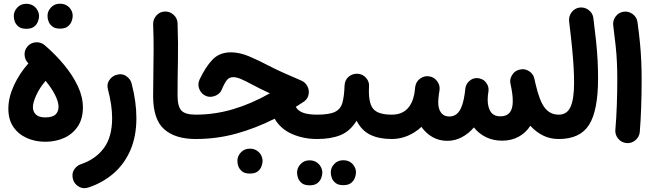

<svg xmlns="http://www.w3.org/2000/svg" viewBox="-20 -696 3472 1020"><path d="M24.4 -118.2Q24.4 -177.7 53.5 -241.2Q82.5 -304.7 130.9 -359.4Q112.3 -377 110.6 -403.3Q108.9 -429.7 126 -449.2Q143.1 -469.2 170.2 -471.2Q197.3 -473.1 217.3 -456.1Q274.9 -406.7 320.8 -351.1Q366.7 -295.4 393.6 -238.3Q420.4 -181.2 420.4 -125.5Q420.4 -64.9 393.3 -24.4Q366.2 16.1 321 36.6Q275.9 57.1 220.7 57.1Q167 57.1 122.3 37.1Q77.6 17.1 51 -21.7Q24.4 -60.5 24.4 -118.2ZM154.8 -126.5Q154.8 -103 170.7 -87.6Q186.5 -72.3 220.7 -72.3Q258.3 -72.3 274.7 -87.4Q291 -102.5 291 -128.9Q291 -153.3 273.7 -189.2Q256.3 -225.1 222.2 -266.6Q189.9 -228.5 172.4 -189.7Q154.8 -150.9 154.8 -126.5ZM232.4 -611.8Q232.4 -636.7 251 -656.5Q269.5 -676.3 298.3 -676.3Q318.8 -676.3 333.5 -667.7Q348.1 -659.2 356 -646Q366.2 -630.9 366.2 -611.3Q366.2 -598.1 360.4 -582.5Q354.5 -566.9 340.1 -555.4Q325.7 -543.9 298.8 -543.9Q272 -543.9 257.6 -555.7Q243.2 -567.4 237.8 -582.5Q232.4 -596.2 232.4 -611.8ZM53.2 -610.8Q53.2 -635.7 71.8 -655.8Q90.3 -675.8 119.1 -675.8Q140.1 -675.8 154.5 -667Q168.9 -658.2 176.8 -645.5Q187.5 -628.4 187.5 -610.8Q187.5 -597.7 181.6 -581.8Q175.8 -565.9 161.1 -554.4Q146.5 -543 120.1 -543Q92.8 -543 78.4 -554.7Q64 -566.4 58.6 -581.5Q53.2 -596.7 53.2 -610.8Z M593.8 -296.9Q625.5 -308.1 649.4 -292.5Q673.3 -276.9 679.2 -252.4Q704.6 -155.3 704.6 -68.4Q704.6 28.8 672.4 102.5Q640.1 176.3 582.8 225.6Q525.4 274.9 450.7 299.8Q421.9 309.6 398.4 295.4Q375 281.2 368.2 257.8Q359.4 227.5 373.3 205.8Q387.2 184.1 408.7 176.8Q486.8 150.9 531.2 91.6Q575.7 32.2 575.7 -68.4Q575.7 -136.7 553.7 -220.2Q545.9 -249 560.1 -269.5Q574.2 -290 593.8 -296.9Z M793.5 -185.5Q793.5 -249 794.7 -308.8Q795.9 -368.7 796.1 -431.6Q796.4 -494.6 793.5 -566.9Q793 -593.8 811 -613.8Q829.1 -633.8 855.5 -634.8Q882.3 -635.7 902.3 -617.4Q922.4 -599.1 923.3 -572.3Q927.2 -464.8 925.3 -375Q923.3 -285.2 923.3 -187.5Q923.3 -131.3 943.4 -109.1Q963.4 -86.9 1019.5 -86.9H1020Q1046.9 -86.9 1065.7 -67.9Q1084.5 -48.8 1084.5 -22Q1084.5 4.9 1065.7 23.7Q1046.9 42.5 1020 42.5H1019.5Q910.6 42.5 852.1 -9.5Q793.5 -61.5 793.5 -185.5Z M1207 -418Q1252.9 -418 1303.7 -396.5Q1354.5 -375 1406.2 -347.7Q1440.9 -329.6 1484.1 -310.1Q1527.3 -290.5 1581.5 -267.6Q1598.6 -260.3 1609.6 -243.4Q1620.6 -226.6 1620.6 -208Q1620.6 -171.9 1590.3 -153.3Q1570.3 -140.6 1551.3 -128.4Q1562.5 -107.4 1589.8 -97.2Q1617.2 -86.9 1664.6 -86.9H1665Q1691.9 -86.9 1710.7 -67.9Q1729.5 -48.8 1729.5 -22Q1729.5 4.9 1710.7 23.7Q1691.9 42.5 1665 42.5H1664.6Q1592.3 42.5 1531.5 15.9Q1470.7 -10.7 1439 -65.4Q1338.4 -14.6 1234.9 13.9Q1131.3 42.5 1020 42.5Q993.2 42.5 974.1 23.2Q955.1 3.9 955.1 -22Q955.1 -47.9 974.1 -67.4Q993.2 -86.9 1020 -86.9Q1120.1 -86.9 1217.8 -115.7Q1315.4 -144.5 1413.6 -200.2Q1388.2 -211.9 1365.5 -223.1Q1342.8 -234.4 1321.8 -245.6Q1287.6 -264.2 1262.7 -275.1Q1237.8 -286.1 1219.2 -286.1Q1198.2 -286.1 1185.5 -270.8Q1172.9 -255.4 1157.2 -218.3Q1151.9 -204.6 1136.5 -194.1Q1121.1 -183.6 1101.6 -181.9Q1082 -180.2 1063.5 -191.9Q1045.4 -203.6 1037.4 -226.8Q1029.3 -250 1040.5 -273.9Q1070.3 -337.9 1107.7 -377.9Q1145 -418 1207 -418ZM1241.2 158.2Q1241.2 133.3 1259.8 113.5Q1278.3 93.8 1307.1 93.8Q1327.6 93.8 1342 102.5Q1356.4 111.3 1364.7 124Q1375 141.6 1375 158.7Q1375 171.9 1369.1 187.7Q1363.3 203.6 1348.9 214.8Q1334.5 226.1 1307.6 226.1Q1280.3 226.1 1266.1 214.4Q1252 202.6 1246.1 187.5Q1241.2 174.3 1241.2 158.2Z M1600.1 -22Q1600.1 -48.8 1619.1 -67.9Q1638.2 -86.9 1665 -86.9Q1729 -86.9 1759.3 -101.6Q1789.6 -116.2 1799.1 -150.1Q1808.6 -184.1 1810.5 -242.7Q1812.5 -272.5 1833 -289.1Q1853.5 -305.7 1880.4 -304.2Q1907.7 -302.2 1925.3 -281.7Q1942.9 -261.2 1940.4 -235.4Q1936 -153.8 1960.7 -120.4Q1985.4 -86.9 2060.5 -86.9H2061Q2087.9 -86.9 2106.7 -67.9Q2125.5 -48.8 2125.5 -22Q2125.5 4.9 2106.7 23.7Q2087.9 42.5 2061 42.5H2060.5Q1994.1 42.5 1947.8 20.3Q1901.4 -2 1874.5 -54.7Q1839.4 1.5 1788.6 22Q1737.8 42.5 1665 42.5Q1638.2 42.5 1619.1 23.7Q1600.1 4.9 1600.1 -22ZM1737.3 219.7Q1737.3 194.8 1755.9 175Q1774.4 155.3 1803.2 155.3Q1823.7 155.3 1838.4 163.8Q1853 172.4 1860.8 185.5Q1871.1 200.7 1871.1 220.2Q1871.1 233.4 1865.2 249Q1859.4 264.6 1845 276.1Q1830.6 287.6 1803.7 287.6Q1776.9 287.6 1762.5 275.9Q1748 264.2 1742.7 249Q1737.3 235.4 1737.3 219.7ZM1558.1 220.7Q1558.1 195.8 1576.7 175.8Q1595.2 155.8 1624 155.8Q1645 155.8 1659.4 164.6Q1673.8 173.3 1681.6 186Q1692.4 203.1 1692.4 220.7Q1692.4 233.9 1686.5 249.8Q1680.7 265.6 1666 277.1Q1651.4 288.6 1625 288.6Q1597.7 288.6 1583.3 276.9Q1568.8 265.1 1563.5 250Q1558.1 234.9 1558.1 220.7Z M1996.6 -22Q1996.6 -48.8 2015.4 -67.9Q2034.2 -86.9 2061 -86.9Q2111.8 -86.9 2141.4 -115.5Q2170.9 -144 2181.2 -197.3Q2183.1 -211.4 2186 -235.4Q2189.9 -262.2 2211.7 -278.3Q2233.4 -294.4 2259.8 -290.5Q2286.1 -286.6 2302.5 -264.6Q2318.8 -242.7 2314.9 -216.3Q2314 -211.4 2313.5 -207Q2313 -202.6 2312 -198.2Q2309.6 -179.7 2308.8 -169.9Q2308.1 -160.2 2308.1 -151.9Q2308.1 -117.2 2323.2 -97.2Q2338.4 -77.1 2366.7 -77.1Q2400.4 -77.1 2420.2 -106Q2439.9 -134.8 2448.7 -197.3Q2449.7 -210 2452.1 -224.6V-225.1Q2453.1 -237.3 2459 -247.6Q2463.4 -256.3 2470.7 -263.2Q2491.2 -283.7 2519.5 -280.8Q2522.5 -280.3 2525.4 -279.8Q2526.4 -279.8 2527.3 -279.3Q2527.3 -279.3 2527.3 -279.3Q2555.2 -273.4 2568.4 -247.6Q2568.4 -247.6 2568.8 -247.1Q2568.8 -246.6 2569.3 -246.1Q2569.8 -245.1 2569.8 -244.6Q2569.8 -244.6 2570.3 -244.1Q2576.7 -229.5 2575.2 -213.4Q2573.7 -200.2 2571.8 -187.5Q2570.8 -176.3 2570.8 -166Q2570.8 -127.4 2586.4 -102.8Q2602.1 -78.1 2639.2 -78.1Q2704.1 -78.1 2704.1 -157.7Q2704.1 -179.7 2700.9 -202.1Q2697.8 -224.6 2692.4 -249Q2686.5 -271 2697.3 -291.5Q2710.9 -319.3 2740.7 -326.2Q2766.6 -333 2790 -318.4Q2813.5 -303.7 2818.8 -277.8Q2822.3 -263.2 2824.7 -252Q2845.7 -159.7 2874 -123.3Q2902.3 -86.9 2947.8 -86.9H2948.2Q2975.1 -86.9 2993.9 -67.9Q3012.7 -48.8 3012.7 -22Q3012.7 4.9 2993.9 23.7Q2975.1 42.5 2948.2 42.5H2947.8Q2902.3 42.5 2865 23.9Q2827.6 5.4 2797.4 -27.8Q2773.4 9.8 2735.1 30.5Q2696.8 51.3 2647.5 51.3Q2600.1 51.3 2562 32.7Q2523.9 14.2 2497.6 -19Q2469.2 14.2 2433.1 33.2Q2397 52.2 2356.4 52.2Q2313 52.2 2277.8 32.2Q2242.7 12.2 2218.8 -22Q2187 7.8 2146.7 25.1Q2106.4 42.5 2061 42.5Q2034.2 42.5 2015.4 23.7Q1996.6 4.9 1996.6 -22Z M2883.8 -22Q2883.8 -48.8 2902.6 -67.9Q2921.4 -86.9 2948.2 -86.9Q2992.7 -86.9 3011.2 -128.7Q3029.8 -170.4 3029.8 -255.9Q3029.8 -295.4 3027.3 -338.9Q3024.9 -382.3 3019.3 -440.4Q3013.7 -498.5 3003.4 -582.5Q3000.5 -608.9 3016.6 -630.6Q3032.7 -652.3 3059.1 -655.8Q3085.4 -659.2 3107.2 -642.8Q3128.9 -626.5 3132.3 -600.1Q3141.1 -531.2 3146.7 -476.8Q3152.3 -422.4 3154.8 -374.8Q3157.2 -327.1 3157.2 -278.8Q3157.2 -108.9 3109.6 -33.2Q3062 42.5 2948.2 42.5Q2921.4 42.5 2902.6 23.7Q2883.8 4.9 2883.8 -22Z M3237.8 -560.5Q3234.4 -586.9 3250.7 -608.6Q3267.1 -630.4 3293.5 -633.8Q3319.8 -637.2 3341.6 -620.8Q3363.3 -604.5 3366.7 -578.1Q3375.5 -514.2 3380.1 -465.1Q3384.8 -416 3386.7 -369.6Q3388.7 -323.2 3388.7 -266.1Q3388.7 -196.8 3386.2 -126.2Q3383.8 -55.7 3378.9 4.9Q3376.5 31.2 3355.7 48.8Q3335 66.4 3308.1 64Q3281.7 61.5 3264.4 41Q3247.1 20.5 3249 -5.9Q3254.4 -66.4 3256.8 -136Q3259.3 -205.6 3259.3 -272.9Q3259.3 -324.7 3257.3 -366Q3255.4 -407.2 3250.7 -452.4Q3246.1 -497.6 3237.8 -560.5Z"/></svg>

Font: Mikhak Bold
Style: Regular
Weight: 700
Designer: Amin Abedi
Version: Version 3.3